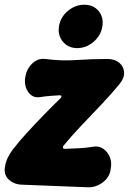

<svg xmlns="http://www.w3.org/2000/svg" viewBox="-41 -772 546 814"><path d="M228 -154Q225 -149 226 -145Q227 -141 233 -141Q266 -142 294.5 -143.5Q323 -145 354 -150Q378 -154 396.5 -141.5Q415 -129 424.5 -106.5Q434 -84 428 -54Q424 -21 395 1Q366 23 332 22L52 11Q19 10 -3.5 -10.5Q-26 -31 -20 -64Q-17 -85 -8 -103.5Q1 -122 14 -139Q41 -174 75 -211Q109 -248 145.5 -285.5Q182 -323 215 -355Q220 -360 219.5 -364Q219 -368 212 -368Q192 -367 172.5 -365.5Q153 -364 134 -361Q108 -356 92 -368Q76 -380 69 -401Q62 -422 66 -444Q71 -479 95.5 -502.5Q120 -526 152 -522Q217 -513 283 -517.5Q349 -522 414 -522Q445 -522 464 -506.5Q483 -491 485 -466.5Q487 -442 466 -416Q431 -373 387 -327Q343 -281 301 -236.5Q259 -192 228 -154ZM209 -660Q215 -699 246.5 -725.5Q278 -752 316 -752Q355 -752 377 -725.5Q399 -699 393 -660Q387 -622 356 -595Q325 -568 286 -568Q249 -568 226 -595Q203 -622 209 -660Z"/></svg>

Font: Winky Sans ExtraBold
Style: Italic
Weight: 800
Italic angle: -8.97852°
Designer: Simon Atzbach
Foundry: typofactur
Version: Version 1.205